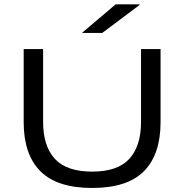

<svg xmlns="http://www.w3.org/2000/svg" viewBox="-20 -870 867 904"><path d="M414 15Q248.5 15 170 -64Q91.5 -143 91.5 -295V-639H183V-296Q183 -182.5 238.2 -122.2Q293.5 -62 414 -62Q534 -62 589 -122.2Q644 -182.5 644 -296V-639H736V-295Q736 -143 657.8 -64Q579.5 15 414 15ZM524.5 -849.5H637V-846.5L461.5 -715H367.5V-716.5Z"/></svg>

Font: Anek Latin Expanded
Style: Regular
Weight: 400
Width: 7
Designer: Yesha Goshar
Foundry: Ek Type
Version: Version 1.003